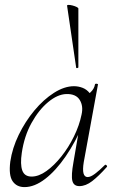

<svg xmlns="http://www.w3.org/2000/svg" viewBox="-20 -751 472 784"><path d="M80 13Q48 13 31.5 -11Q15 -35 22 -91Q30 -146 56.5 -200.5Q83 -255 120.5 -300Q158 -345 200.5 -372Q243 -399 282 -399Q300 -399 317 -392.5Q334 -386 346 -371Q358 -356 360 -332L322 -357Q333 -359 349 -373.5Q365 -388 368 -407Q370 -410 375.5 -409Q381 -408 380 -406L322 -89Q312 -28 338 -28Q350 -28 368 -41.5Q386 -55 408 -77Q411 -80 415 -76Q419 -72 416 -69Q383 -32 356.5 -11.5Q330 9 304 9Q281 9 275.5 -12.5Q270 -34 280 -89L304 -229L320 -246Q289 -172 248.5 -113Q208 -54 164.5 -20.5Q121 13 80 13ZM109 -30Q138 -30 169.5 -52.5Q201 -75 230.5 -112Q260 -149 282 -194Q304 -239 313 -283Q321 -318 305.5 -343Q290 -368 251 -367Q215 -366 176.5 -334Q138 -302 108.5 -248.5Q79 -195 69 -127Q62 -80 71 -55Q80 -30 109 -30ZM291 -475 254 -727Q253 -731 260 -731Q267 -731 276.5 -728.5Q286 -726 293 -722.5Q300 -719 300 -716V-476Q300 -474 295.5 -473Q291 -472 291 -475Z"/></svg>

Font: Cormorant Light Light
Style: Italic
Weight: 300
Italic angle: -10°
Version: Version 4.000